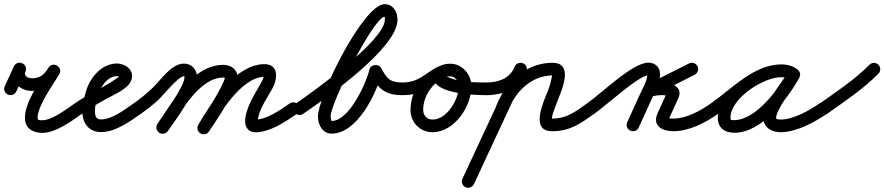

<svg xmlns="http://www.w3.org/2000/svg" viewBox="-30 -592 4192 910"><path d="M47.1 -158.4C47.1 -158.4 47.1 -158.4 47.1 -158.4C61.5 -189.6 75.9 -220.8 90.2 -251.9C98.6 -270 89 -285.2 75.3 -291.5C61.5 -297.7 43.7 -294.9 35.6 -276.7C7.8 -214.4 60.1 -161 122 -161C181.3 -161 221 -190 250.7 -239.6C261 -256.7 253.3 -273 240.4 -280.7C227.6 -288.4 209.5 -287.6 199.3 -270.4C158.9 -203.1 88.2 -111.7 88.2 -32.8C88.2 16.7 126.3 37.8 171.3 37.8C233.7 37.8 308.8 -17.8 358.2 -52.4C371.8 -61.9 375.1 -80.6 365.6 -94.2C356.1 -107.8 337.4 -111.1 323.8 -101.6C323.8 -101.6 323.8 -101.6 323.8 -101.6C287.1 -75.9 217.3 -22.2 171.3 -22.2C160.8 -22.2 148.2 -20.2 148.2 -32.8C148.2 -90.9 218.6 -185.9 250.7 -239.6C261 -256.7 253.3 -273 240.4 -280.7C227.6 -288.4 209.6 -287.6 199.3 -270.4C180.3 -238.9 159.9 -221 122 -221C104.6 -221 80.8 -230.7 90.4 -252.2C98.5 -270.4 89 -285.6 75.4 -291.8C61.8 -298 44.1 -295.1 35.8 -277C21.4 -245.9 7 -214.7 -7.4 -183.6C-14.3 -168.5 -7.7 -150.7 7.3 -143.8C22.4 -136.8 40.2 -143.4 47.1 -158.4Z M358.2 -52.4C358.2 -52.4 358.2 -52.4 358.2 -52.4C395.2 -78.2 433.8 -101.5 473.4 -123.2C507.1 -141.7 550.1 -159.4 576.8 -187.6C588.4 -199.8 596 -214.9 596 -232C596 -269.3 557.4 -291 524 -291C446.2 -291 388.3 -213.6 373.7 -144.2C373.6 -144.2 373.8 -144.8 374 -145.5C374.1 -146.1 374.3 -146.8 374.3 -146.8C366.1 -119.8 360 -94.7 360 -66C360 -10.6 389 34 449 34C516.6 34 584.4 -15.5 637.2 -52.4C650.8 -61.9 654.1 -80.6 644.6 -94.2C635.1 -107.8 616.4 -111.1 602.8 -101.6C602.8 -101.6 602.8 -101.6 602.8 -101.6C562.5 -73.4 501.4 -26 449 -26C423.7 -26 420 -43.9 420 -66C420 -88.6 425.2 -108 431.7 -129.2C431.7 -129.3 431.9 -129.9 432 -130.5C432.2 -131.1 432.3 -131.8 432.3 -131.8C440.9 -172.2 476.1 -231 524 -231C528.3 -231 534 -229.9 537.3 -226.9C538 -226.3 536.3 -228.7 536.1 -230.6C536.1 -231.1 536 -231.5 536 -232C536 -230.3 525 -221.8 522.4 -220C459.8 -176.1 387.4 -145.9 323.8 -101.6C310.2 -92.1 306.9 -73.4 316.4 -59.8C325.9 -46.2 344.6 -42.9 358.2 -52.4Z M595.4 -59.9C604.9 -46.3 623.6 -42.9 637.1 -52.4C666.5 -72.8 694.5 -95 720.9 -119.1C741.4 -137.8 814.8 -230.6 841.6 -230.6C845.1 -230.6 844.2 -231.4 844.2 -224C844.2 -183.4 742.8 -43.1 716.4 -5.2C706.9 8.4 710.3 27.1 723.8 36.6C737.4 46.1 756.1 42.7 765.6 29.2C765.6 29.2 765.6 29.2 765.6 29.2C802.7 -24.1 904.2 -161.2 904.2 -224C904.2 -261.2 880.3 -290.6 841.6 -290.6C782.4 -290.6 732.8 -213.3 693.9 -176C665.6 -148.8 635.1 -124.1 602.9 -101.6C589.3 -92.1 585.9 -73.4 595.4 -59.9ZM765.6 29.2C765.6 29.2 765.6 29.2 765.6 29.2C825.6 -57 912.4 -224.6 1029.1 -224.6C1032.3 -224.6 1038 -221.7 1036.4 -224.3C1036.1 -224.7 1035.8 -226.1 1035.8 -225.1C1035.8 -194.4 934.3 -38.3 910.9 -2.4C901.8 11.5 905.7 30.1 919.6 39.1C933.5 48.2 952.1 44.3 961.1 30.4C961.1 30.4 961.1 30.4 961.1 30.4C996.3 -23.5 1095.8 -166 1095.8 -225.1C1095.8 -262.9 1064.4 -284.6 1029.1 -284.6C882.2 -284.6 790.4 -111.3 716.4 -5.2C706.9 8.4 710.3 27.1 723.8 36.6C737.4 46.1 756.1 42.7 765.6 29.2ZM961.4 29.9C961.4 29.9 961.4 29.9 961.4 29.9C1009.9 -51.4 1111.7 -224 1221.1 -227.9C1227.3 -228.1 1225.6 -228 1220.1 -234C1219.8 -234.3 1220.2 -232.9 1220.1 -232.4C1219.2 -222 1213.6 -211.1 1208.8 -202.2C1179 -146.7 1131.9 -80 1131.9 -16.1C1131.9 12 1149.3 35 1179 35C1249.5 35 1321.3 -14 1377 -52.3C1390.7 -61.7 1394.1 -80.4 1384.7 -94C1375.3 -107.7 1356.6 -111.1 1343 -101.7C1299.2 -71.6 1234.9 -25 1179 -25C1177.5 -25 1182 -24.5 1183.4 -23.9C1187.7 -21.9 1191.9 -13.4 1191.9 -16.1C1191.9 -66.9 1237.3 -128.5 1261.6 -173.8C1286.6 -220.4 1292.2 -290.5 1218.9 -287.9C1081.2 -282.9 972 -105.1 909.9 -0.8C901.4 13.4 906 31.8 920.3 40.3C934.5 48.8 952.9 44.1 961.4 29.9Z M1365.4 -59.9C1374.8 -46.3 1393.5 -42.9 1407.1 -52.4C1516.1 -128.2 1854 -363.1 1854 -498.6C1854 -535.2 1833.8 -572.3 1792.9 -572.3C1692 -572.3 1476.9 -136 1476.9 -39.6C1476.9 -1 1498.4 41.3 1542.2 41.3C1663.6 41.3 1756.9 -152.1 1779.2 -248.2C1782.1 -260.6 1765.1 -264.1 1749 -261.7C1732.9 -259.4 1717.6 -251.2 1723.9 -240.2C1761.3 -174.6 1792.7 -141 1876 -141C1892.6 -141 1906 -154.4 1906 -171C1906 -187.6 1892.6 -201 1876 -201C1814.4 -201 1802.2 -223.9 1776.1 -269.8C1769.8 -280.9 1757.4 -285.1 1745.9 -283.4C1734.3 -281.7 1723.7 -274.2 1720.8 -261.8C1706.1 -198.7 1625.3 -18.7 1542.2 -18.7C1539.9 -18.7 1536.9 -35.3 1536.9 -39.6C1536.9 -104.9 1742.3 -512.3 1792.9 -512.3C1793.6 -512.3 1794 -510.4 1794 -498.6C1794 -400.2 1458.4 -161.1 1372.9 -101.6C1359.3 -92.2 1355.9 -73.5 1365.4 -59.9Z M1876 -141C1876 -141 1876 -141 1876 -141C1984.1 -141.2 1995.6 -184.5 2073.5 -222.5C2091.3 -231.2 2093.9 -248.9 2087.5 -262.4C2081.1 -275.8 2065.7 -285 2047.8 -276.7C1969.6 -240.5 1915.7 -157.4 1915.7 -71.2C1915.7 -11.9 1960.4 34.7 2020.2 34.7C2123.4 34.7 2204.6 -88.1 2204.6 -182.5C2204.6 -237.4 2161.9 -290 2105 -290C2073.7 -290 2039.2 -280.9 2027.7 -247.9C2027.7 -247.9 2027.7 -248 2027.7 -248C2027.7 -248 2027.7 -248.1 2027.7 -248.1C1991.1 -145.6 2221.8 -141.1 2276.9 -141C2293.5 -141 2307 -154.4 2307 -170.9C2307 -187.5 2293.6 -201 2277.1 -201C2277.1 -201 2277.1 -201 2277.1 -201C2221.2 -201.1 2143.6 -201.9 2092.8 -227C2088.8 -229 2087.2 -230.1 2084.1 -232.6C2082.9 -233.6 2083.7 -226.4 2084.3 -227.9C2084.3 -227.9 2084.3 -228 2084.3 -228C2084.3 -228 2084.3 -228.1 2084.3 -228.1C2085.2 -230.7 2098.3 -230 2105 -230C2128.4 -230 2144.6 -204.2 2144.6 -182.5C2144.6 -121.9 2089.1 -25.3 2020.2 -25.3C1993.4 -25.3 1975.7 -44.8 1975.7 -71.2C1975.7 -134.1 2015.9 -195.8 2073 -222.3C2090.9 -230.6 2093.4 -248.5 2086.9 -262.1C2080.4 -275.7 2065 -285.1 2047.2 -276.4C1982.4 -244.8 1958.3 -201.1 1876 -201C1859.4 -201 1846 -187.5 1846 -171C1846 -154.4 1859.5 -141 1876 -141Z M2277.1 -141C2277.1 -141 2277.1 -141 2277.1 -141C2357.3 -141.2 2433.7 -175 2464.9 -253.4C2471 -268.8 2463.5 -286.2 2448.1 -292.4C2432.7 -298.5 2415.2 -291 2409.1 -275.6C2387.3 -220.6 2332.2 -201.1 2276.9 -201C2260.4 -201 2247 -187.5 2247 -170.9C2247 -154.4 2260.5 -141 2277.1 -141ZM2409.8 -277.1C2409.8 -277.1 2409.8 -277.1 2409.8 -277.1C2327.1 -99.7 2244.5 77.8 2161.8 255.3C2154.8 270.4 2161.3 288.2 2176.3 295.2C2191.4 302.2 2209.2 295.7 2216.2 280.7C2216.2 280.7 2216.2 280.7 2216.2 280.7C2298.9 103.2 2381.5 -74.3 2464.2 -251.8C2471.2 -266.8 2464.7 -284.7 2449.7 -291.7C2434.6 -298.7 2416.8 -292.2 2409.8 -277.1ZM2377 -66.2C2377 -66.2 2377 -66.2 2377 -66.2C2397.2 -118.5 2431.2 -167.5 2477.9 -199.4C2510.8 -221.8 2549.1 -234.5 2589 -234.5C2590.4 -234.5 2588.3 -240 2588 -238.6C2582.4 -212.4 2578.2 -190.7 2568.1 -164.8C2547.3 -111.6 2479 30 2587 30C2671.8 30 2721.4 -6.7 2786.3 -52.5C2799.8 -62 2803.1 -80.8 2793.5 -94.3C2784 -107.8 2765.2 -111.1 2751.7 -101.5C2697.8 -63.5 2657.7 -30 2587 -30C2578.4 -30 2612.7 -114.1 2623.9 -142.9C2642.8 -191.2 2679.2 -294.5 2589 -294.5C2537 -294.5 2486.9 -278.2 2444.1 -248.9C2387.3 -210.1 2345.6 -151.5 2321 -87.8C2315 -72.3 2322.7 -55 2338.2 -49C2353.7 -43 2371 -50.7 2377 -66.2Z M2744.3 -59.9C2753.8 -46.3 2772.4 -42.9 2786.1 -52.3C2843.4 -92 2997.5 -235 3043 -235C3045.6 -235 3038.2 -243.6 3038.2 -241C3038.2 -209.7 3015.7 -173 3002.7 -144.4C2982.7 -100.4 2962.7 -56.4 2942.7 -12.4C2935.8 2.7 2942.5 20.5 2957.6 27.3C2972.7 34.2 2990.5 27.5 2997.3 12.4C3017.3 -31.6 3037.3 -75.6 3057.3 -119.6C3074.3 -157 3098.2 -199.3 3098.2 -241C3098.2 -273.6 3075.3 -295 3043 -295C2967.2 -295 2824.1 -151.6 2751.9 -101.7C2738.3 -92.2 2734.9 -73.6 2744.3 -59.9ZM3275.8 -278C3268.3 -292.8 3250.3 -298.7 3235.5 -291.3C3167.2 -256.8 3098.8 -222.4 3030.5 -187.9C3014.1 -179.7 3011 -163.1 3016.3 -150C3021.6 -136.8 3035.4 -127.1 3052.9 -132.5C3072 -138.5 3090.8 -141.8 3110.9 -141C3110.9 -141 3111.3 -141 3111.8 -141C3112.3 -141 3112.8 -141 3112.8 -141C3121 -141.2 3135.6 -134.7 3132 -141C3129 -146.2 3130.9 -152.9 3130.8 -152.7C3130.8 -152.7 3130.8 -152.6 3130.7 -152.5C3130.7 -152.4 3130.7 -152.4 3130.7 -152.4C3116.2 -120.4 3101.7 -88.4 3087.2 -56.4C3087.2 -56.4 3087.3 -56.4 3087.3 -56.5C3087.3 -56.6 3087.4 -56.7 3087.4 -56.7C3058.9 4.5 3109.2 30 3161 30C3236.4 30 3313.2 -10.2 3373.3 -52.5C3386.8 -62 3390.1 -80.7 3380.5 -94.3C3371 -107.8 3352.3 -111.1 3338.7 -101.5C3289.4 -66.7 3223.4 -30 3161 -30C3155.5 -30 3149.9 -30.1 3144.4 -30.8C3141.4 -31.2 3133.1 -34.7 3135.4 -32.8C3139.8 -29.3 3139.5 -24.9 3139.5 -24.9C3140.4 -27 3140.7 -29.1 3141.8 -31.3C3141.8 -31.3 3141.8 -31.4 3141.8 -31.5C3141.9 -31.6 3141.9 -31.6 3141.9 -31.6C3156.4 -63.6 3170.9 -95.6 3185.3 -127.6C3185.3 -127.6 3185.3 -127.6 3185.3 -127.5C3185.2 -127.4 3185.2 -127.3 3185.2 -127.3C3209.2 -178.8 3151.9 -202 3111.2 -201C3111.2 -201 3111.7 -201 3112.2 -201C3112.7 -201 3113.2 -201 3113.1 -201C3086.2 -202 3060.7 -197.8 3035.1 -189.8C3017.6 -184.4 3015 -166.4 3020.9 -151.8C3026.8 -137.2 3041.1 -126.1 3057.5 -134.4C3125.8 -168.8 3194.2 -203.3 3262.5 -237.7C3277.3 -245.1 3283.2 -263.2 3275.8 -278Z M3331.4 -59.9C3340.8 -46.3 3359.5 -42.9 3373.1 -52.4C3461.2 -113.6 3561.8 -226.8 3673.6 -226.8C3686.7 -226.8 3700.7 -224.3 3711.6 -216.6C3727.1 -205.5 3743.4 -213.3 3751.8 -226.3C3760.2 -239.3 3760.5 -257.4 3744 -267C3720.3 -280.7 3700.3 -286.1 3672.3 -286.1C3553.9 -286.1 3372.1 -160.7 3372.1 -34.2C3372.1 14.6 3405 37.3 3450.7 37.3C3579.7 37.3 3702.4 -121.4 3758.3 -223.6C3767.9 -241.1 3759.6 -257.1 3746.4 -264.3C3733.3 -271.5 3715.3 -270 3705.7 -252.4C3670.3 -187.9 3588.3 -104.4 3588.3 -31.6C3588.3 13.2 3629.2 34.7 3669 34.7C3742.6 34.7 3829.2 -11.1 3888.2 -52.4C3901.8 -61.9 3905.1 -80.6 3895.6 -94.2C3886.1 -107.8 3867.4 -111.1 3853.8 -101.6C3805.5 -67.8 3729.4 -25.3 3669 -25.3C3665.9 -25.3 3648.3 -26.3 3648.3 -31.6C3648.3 -75.7 3732.5 -176.5 3758.3 -223.6C3767.9 -241.1 3759.6 -257.1 3746.4 -264.3C3733.2 -271.5 3715.3 -269.9 3705.7 -252.4C3662 -172.7 3552.9 -22.7 3450.7 -22.7C3436.5 -22.7 3432.1 -20.8 3432.1 -34.2C3432.1 -126.1 3588.2 -226.1 3672.3 -226.1C3690 -226.1 3699.6 -223.4 3714 -215C3730.4 -205.5 3746.3 -212.5 3754.2 -224.8C3762.1 -237 3761.9 -254.3 3746.4 -265.4C3725.3 -280.5 3699.3 -286.8 3673.6 -286.8C3543 -286.8 3439.7 -171.7 3338.9 -101.6C3325.3 -92.2 3321.9 -73.5 3331.4 -59.9Z M3846.5 -58.3C3856.1 -44.8 3874.9 -41.6 3888.4 -51.2C3972 -110.6 4061.3 -169.7 4133.4 -243C4145 -254.8 4144.8 -273.8 4133 -285.4C4121.2 -297 4102.2 -296.8 4090.6 -285C4090.6 -285 4090.6 -285 4090.6 -285C4021.1 -214.3 3934.3 -157.5 3853.6 -100.1C3840.1 -90.5 3836.9 -71.8 3846.5 -58.3Z"/></svg>

Font: FRB American Cursive
Style: Bold Italic
Weight: 700
Italic angle: -25°
Version: Version 2.0;Modular Font Editor K font №1